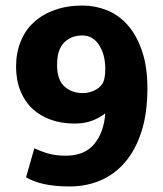

<svg xmlns="http://www.w3.org/2000/svg" viewBox="-20 -662 587 693"><path d="M232 11Q179 11 140 2.5Q101 -6 74 -22L104 -127Q126 -116 154 -108Q182 -100 217 -100Q285 -100 320 -142Q355 -184 360 -253Q342 -238 314 -227Q286 -216 249 -216Q202 -216 163 -230Q124 -244 96.5 -270Q69 -296 53.5 -334.5Q38 -373 38 -422Q38 -471 54.5 -512Q71 -553 102 -581.5Q133 -610 177.5 -626Q222 -642 278 -642Q323 -642 365 -625.5Q407 -609 439.5 -573Q472 -537 492 -480Q512 -423 512 -343Q512 -253 490.5 -186.5Q469 -120 431 -76Q393 -32 342 -10.5Q291 11 232 11ZM360 -413Q360 -465 337.5 -499.5Q315 -534 277 -534Q237 -534 211.5 -508.5Q186 -483 186 -428Q186 -374 212.5 -350Q239 -326 279 -326Q300 -326 318.5 -334.5Q337 -343 347 -356Q360 -372 360 -413Z"/></svg>

Font: Ek Mukta ExtraBold
Style: Regular
Weight: 800
Designer: Girish Dalvi and Yashodeep Gholap
Foundry: Ek Type
Version: Version 2.538;PS 1.002;hotconv 16.6.51;makeotf.lib2.5.65220;